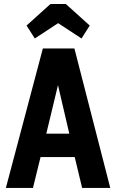

<svg xmlns="http://www.w3.org/2000/svg" viewBox="-20 -926 564 947"><path d="M9 0.8H142.6L180 -151.2H348.6L385 0.8H523.8L347 -687H191.4ZM208.4 -266.8 266 -506.2 321.8 -266.8ZM229 -906.4 111 -800 151.6 -736.2 266.8 -811.8 382 -736.2 422.6 -800 304.6 -906.4Z"/></svg>

Font: Secuela Light
Style: Regular
Weight: 300
Designer: Fernando Haro
Foundry: deFharo
Version: Version 1.708